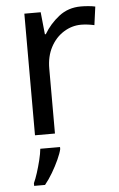

<svg xmlns="http://www.w3.org/2000/svg" viewBox="-54 -584 522 843"><g transform="rotate(-5 206.5 -162.5)"><path d="M335 -546Q350 -546 367.5 -544.5Q385 -543 398 -540L387 -459Q374 -462 358.5 -464Q343 -466 329 -466Q288 -466 252 -443.5Q216 -421 194.5 -380.5Q173 -340 173 -286V0H85V-536H157L167 -438H171Q197 -482 238 -514Q279 -546 335 -546ZM190 70Q186 88 173.5 115.5Q161 143 144.5 171Q128 199 110 221H62V209Q70 192 78.5 165.5Q87 139 94 110.5Q101 82 103 61H190Z"/></g></svg>

Font: Noto Sans Old Persian
Style: Regular
Weight: 400
Designer: Monotype Design Team
Foundry: Monotype Imaging Inc.
Version: Version 2.001; ttfautohint (v1.8.4.7-5d5b)